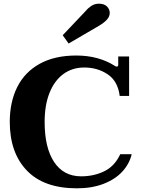

<svg xmlns="http://www.w3.org/2000/svg" viewBox="-20 -1011 766 1041"><path d="M320 -820 445 -952Q454 -964 473 -977.5Q492 -991 516 -991Q545 -991 560 -976Q575 -961 575 -941Q575 -922 560.5 -905.5Q546 -889 518 -872L352 -775ZM33 -350Q33 -458 73.5 -539Q114 -620 195 -665Q276 -710 394 -710Q515 -710 604 -653Q607 -650 613 -650Q621 -650 621 -659V-705H680V-491H629Q619 -571 564 -608Q509 -645 437 -645Q372 -645 323.5 -609.5Q275 -574 248.5 -507.5Q222 -441 222 -350Q222 -210 273.5 -132.5Q325 -55 420 -55Q489 -55 545.5 -82.5Q602 -110 632 -175H694Q682 -123 643.5 -81Q605 -39 542 -14.5Q479 10 397 10Q218 10 125.5 -86.5Q33 -183 33 -350Z"/></svg>

Font: Taviraj
Style: Bold
Weight: 700
Designer: Katatrad Team
Foundry: CadsonDemak
Version: Version 1.001